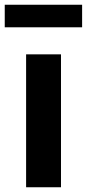

<svg xmlns="http://www.w3.org/2000/svg" viewBox="-31 -789 366 809"><path d="M79 0V-560H226V0ZM-11 -674V-769H315V-674Z"/></svg>

Font: Noto Sans SC
Style: Bold
Weight: 700
Designer: Ryoko NISHIZUKA  (kana, bopomofo & ideographs); Paul D. Hunt (Latin, Greek & Cyrillic); Sandoll Communications , Soo-you
Foundry: Adobe
Version: Version 2.004-H2;hotconv 1.0.118;makeotfexe 2.5.65603